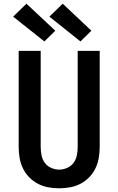

<svg xmlns="http://www.w3.org/2000/svg" viewBox="-20 -1010 640 1038"><path d="M300 8Q270 8 240.5 2.5Q211 -3 185 -16.5Q159 -30 138 -51.5Q117 -73 104 -100Q91 -127 86 -156.5Q81 -186 81 -215V-735H200V-215Q200 -193 204.5 -170.5Q209 -148 222 -130Q235 -112 256.5 -102.5Q278 -93 300 -93Q322 -93 343.5 -102.5Q365 -112 378 -130Q391 -148 395.5 -170.5Q400 -193 400 -215V-735H519V-215Q519 -186 514 -156.5Q509 -127 496 -100Q483 -73 462 -51.5Q441 -30 415 -16.5Q389 -3 359.5 2.5Q330 8 300 8ZM415 -786 247 -920 319 -990 474 -844ZM220 -786 51 -920 123 -990 279 -844Z"/></svg>

Font: Iosevka Extended
Style: Bold
Weight: 700
Width: 7
Monospace: yes
Designer: Belleve Invis
Foundry: Belleve Invis
Version: Version 32.5.0; ttfautohint (v1.8.4)